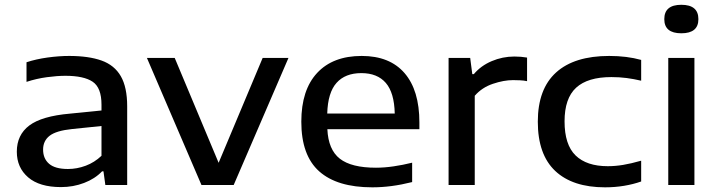

<svg xmlns="http://www.w3.org/2000/svg" viewBox="-20 -792 3076 822"><path d="M241 9Q149 9 100.5 -32.8Q52 -74.5 52 -142.5Q52 -214.5 105.5 -254.8Q159 -295 279.5 -305.5L414.5 -319V-344Q414.5 -416.5 376.8 -442Q339 -467.5 260 -467.5Q225 -467.5 180.5 -461.5Q136 -455.5 93.5 -441.5V-525.5Q134.5 -539 183.8 -545.8Q233 -552.5 276 -552.5Q359.5 -552.5 414.8 -532.8Q470 -513 497.2 -465.8Q524.5 -418.5 524.5 -336.5V0H431L423 -58.5H417Q386.5 -26.5 340 -8.8Q293.5 9 241 9ZM164.5 -151.5Q164.5 -113 190.2 -90.8Q216 -68.5 271 -68.5Q309.5 -68.5 347 -82.5Q384.5 -96.5 414.5 -125V-252.5L288 -239.5Q220.5 -232.5 192.5 -210.8Q164.5 -189 164.5 -151.5Z M842.5 0 609 -544H728L916 -95L1104.5 -544H1215L980.5 0Z M1574 10Q1423.5 10 1346.8 -58.2Q1270 -126.5 1270 -271Q1270 -407 1337.8 -479.8Q1405.5 -552.5 1528.5 -552.5Q1648.5 -552.5 1712 -479Q1775.5 -405.5 1775.5 -268V-239H1381.5Q1385.5 -151 1435 -112.5Q1484.5 -74 1589.5 -74Q1625.5 -74 1665 -79.8Q1704.5 -85.5 1744.5 -95.5V-12.5Q1698.5 -1 1656.5 4.5Q1614.5 10 1574 10ZM1527 -479Q1458 -479 1420.8 -437.2Q1383.5 -395.5 1381 -306H1670Q1668 -395 1631.8 -437Q1595.5 -479 1527 -479Z M1900.5 0V-544H1993L2002 -474.5H2008.5Q2038.5 -510.5 2085 -530.2Q2131.5 -550 2182 -550Q2211 -550 2236.5 -545.5V-444.5Q2222.5 -447.5 2207 -448.2Q2191.5 -449 2176.5 -449Q2137 -449 2090.2 -433.2Q2043.5 -417.5 2012.5 -382V0Z M2570.5 10Q2431.5 10 2357 -60.2Q2282.5 -130.5 2282.5 -271Q2282.5 -411 2360.8 -481.8Q2439 -552.5 2588 -552.5Q2664 -552.5 2725 -535.5V-446.5Q2693 -454 2662.5 -458Q2632 -462 2597.5 -462Q2496 -462 2446.5 -416.5Q2397 -371 2397 -272.5Q2397 -172.5 2444.2 -126.5Q2491.5 -80.5 2582 -80.5Q2614 -80.5 2647.5 -86Q2681 -91.5 2725 -104V-15Q2691 -3 2651.8 3.5Q2612.5 10 2570.5 10Z M2841 0V-544H2953V0ZM2897 -649.5Q2824 -649.5 2824 -710Q2824 -771.5 2897 -771.5Q2970 -771.5 2970 -710Q2970 -649.5 2897 -649.5Z"/></svg>

Font: Encode Sans Exp Md
Style: Regular
Weight: 500
Width: 7
Designer: Multiple Designers
Foundry: Impallari Type
Version: Version 3.002; ttfautohint (v1.8.3) -l 8 -r 50 -G 200 -x 14 